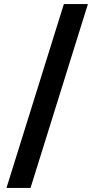

<svg xmlns="http://www.w3.org/2000/svg" viewBox="-20 -730 464 950"><path d="M131 200 415 -710H296L12 200Z"/></svg>

Font: Falling Sky
Style: ExBd
Weight: 400
Designer: Paul D. Hunt
Foundry: Adobe Systems Incorporated
Version: Version 1.02